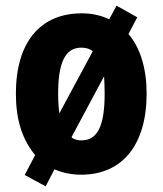

<svg xmlns="http://www.w3.org/2000/svg" viewBox="-20 -606 574 677"><path d="M497 -276C497 -364 475 -437 433 -486L464 -545L391 -586L365 -538C336 -552 304 -559 268 -559C122 -559 36 -457 36 -276C36 -186 57 -116 104 -59L67 11L141 51L172 -9C200 3 231 10 266 10C412 10 497 -96 497 -276ZM185 -275C185 -386 210 -438 267 -438C283 -438 297 -434 307 -425L189 -206C187 -224 185 -248 185 -275ZM349 -276C349 -166 326 -111 267 -111C254 -111 241 -114 232 -122L347 -337C348 -319 349 -299 349 -276Z"/></svg>

Font: Noto Sans Gurmukhi UI Condensed ExtraBold
Style: Regular
Weight: 800
Width: 3
Designer: Jelle Bosma - Monotype Design Team
Foundry: Monotype Imaging Inc.
Version: Version 2.004